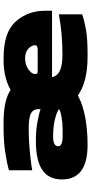

<svg xmlns="http://www.w3.org/2000/svg" viewBox="261 -759 508 1070"><g transform="rotate(-90 515.0 -224.0)"><path d="M621 -188V-184Q630 -154 661 -142Q692 -130 748 -130Q863 -130 970 -150V-20Q932 -7 883 1.5Q834 10 748 10H734Q593 10 518 -44L512 -41Q465 -16 395 -3Q325 10 241 10Q50 10 50 -133Q50 -206 102.5 -242Q155 -278 262 -278H273Q324 -278 372 -269Q420 -260 441 -252L442 -262Q442 -292 419 -305Q396 -318 332 -318Q265 -318 192.5 -310.5Q120 -303 101 -298V-428Q138 -439 199.5 -448.5Q261 -458 332 -458H372Q490 -458 549 -419Q619 -458 714 -458H728Q870 -458 930 -390.5Q990 -323 990 -228V-188ZM637 -282Q637 -268 651 -268H774Q798 -268 798 -283Q798 -302 778.5 -320Q759 -338 727 -338Q699 -338 679 -328.5Q659 -319 647 -305Q637 -293 637 -282ZM442 -149Q430 -160 388.5 -171Q347 -182 290 -182Q235 -182 235 -154Q235 -129 290 -129H330Q365 -129 400 -135.5Q435 -142 442 -149Z"/></g></svg>

Font: Dashboard
Style: Regular
Weight: 400
Designer: jaiki
Version: Version 1.000